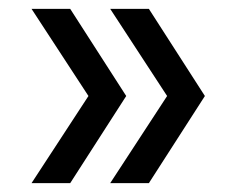

<svg xmlns="http://www.w3.org/2000/svg" viewBox="-20 -481 532 432"><path d="M51 -461H138L264 -265L138 -69H51L179 -265ZM228 -461H315L441 -265L315 -69H228L356 -265Z"/></svg>

Font: Work Sans
Style: Regular
Weight: 400
Designer: Wei Huang
Foundry: Wei Huang
Version: Version 1.032;PS 001.032;hotconv 1.0.70;makeotf.lib2.5.58329